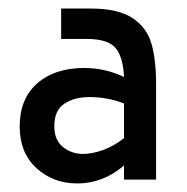

<svg xmlns="http://www.w3.org/2000/svg" viewBox="-20 -704 437 449"><path d="M345 -508V-284H270V-317Q221 -275 161 -275Q104 -275 65 -311Q26 -347 26 -408Q26 -473 67 -509Q108 -545 177 -545Q226 -545 270 -524Q268 -570 250.5 -591.5Q233 -613 182 -613H123V-684H193Q256 -684 289.5 -662Q323 -640 334 -602.5Q345 -565 345 -508ZM270 -381V-462Q232 -477 189 -477Q154 -477 130.5 -461.5Q107 -446 107 -409Q107 -376 127.5 -360Q148 -344 174 -344Q195 -344 220.5 -353Q246 -362 270 -381Z"/></svg>

Font: Biryani
Style: Regular
Weight: 400
Designer: Dan Reynolds and Mathieu Reguer
Foundry: Dan Reynolds and Mathieu Reguer
Version: Version 1.004; ttfautohint (v1.1) -l 5 -r 5 -G 72 -x 0 -D la